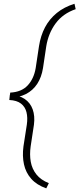

<svg xmlns="http://www.w3.org/2000/svg" viewBox="-20 -800 425 1027"><path d="M378.4 -779.8 384.8 -751Q316.4 -727.5 277.6 -674.8Q238.8 -622.1 227.5 -552.7L210 -436Q202.1 -386.7 179.2 -351.6Q156.2 -316.4 118.9 -297.1Q81.5 -277.8 31.2 -276.4L34.7 -304.7Q94.7 -307.6 127.9 -343Q161.1 -378.4 170.9 -436L188.5 -552.7Q197.3 -609.4 220.9 -654.1Q244.6 -698.7 283.9 -730.7Q323.2 -762.7 378.4 -779.8ZM241.2 179.7 227.5 207.5Q176.3 189.5 147 156.2Q117.7 123 108.2 78.9Q98.6 34.7 105.5 -17.1L123.5 -133.3Q128.9 -170.9 121.6 -200Q114.3 -229 92 -246.1Q69.8 -263.2 29.8 -265.1L32.7 -293Q81.1 -291.5 111.6 -271Q142.1 -250.5 154.8 -215.1Q167.5 -179.7 161.6 -133.3L144 -17.1Q137.7 26.9 144.5 65.2Q151.4 103.5 174.8 133.1Q198.2 162.6 241.2 179.7Z"/></svg>

Font: Roboto ExtraLight
Style: Italic
Weight: 250
Designer: Christian Robertson
Foundry: Google
Version: Version 3.009; 2024